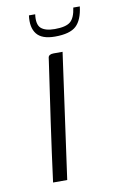

<svg xmlns="http://www.w3.org/2000/svg" viewBox="-74 -653 418 695"><g transform="rotate(-10 135.0 -305.5)"><path d="M64 0Q78 -108 93.5 -216.5Q109 -325 125 -434Q126 -443 127 -448.5Q128 -454 133 -457Q138 -460 147 -460H180L116 0ZM163 -519Q115 -519 96 -543Q77 -567 83 -611H106Q101 -574 116.5 -560Q132 -546 167 -546Q208 -546 224.5 -560Q241 -574 246 -611H270Q264 -562 241 -540.5Q218 -519 163 -519Z"/></g></svg>

Font: Genos Light
Style: Italic
Weight: 300
Italic angle: -8°
Designer: Robert E. Leuschke
Foundry: Robert E. Leuschke
Version: Version 1.010